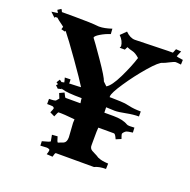

<svg xmlns="http://www.w3.org/2000/svg" viewBox="-164 -919 1013 1023"><g transform="rotate(20 343.0 -407.5)"><path d="M286.6 -152.8 281.2 -232.9Q281.2 -246.1 282.2 -252.9L261.2 -254.9Q221.2 -258.8 204.6 -258.8H189.5Q186.5 -258.8 175.3 -231L148.4 -244.1Q158.2 -265.6 158.2 -271Q154.8 -277.3 148.9 -278.6Q143.1 -279.8 117.2 -279.8V-309.1Q151.4 -309.1 157.2 -314.9L155.3 -314L168.5 -329.1Q168.5 -330.1 157.2 -356.9L183.6 -369.1Q195.3 -344.2 198.2 -344.2H282.2Q282.7 -344.2 282.2 -348.1Q279.3 -362.3 279.3 -372.1Q195.3 -372.1 167.5 -381.8L145.5 -377L143.6 -375L127.4 -390.1L135.3 -398.9L124.5 -405.8L136.2 -424.8Q148.4 -418 148.4 -416L163.6 -418.9Q163.6 -423.3 157.2 -444.8L189.5 -445.8Q190.4 -439 190.4 -430.2L189.5 -422.9Q204.1 -422.9 240.2 -424.8L256.3 -425.8Q236.8 -458.5 170.9 -551.8Q105 -645 76.2 -680.2L74.2 -674.8L52.2 -680.2Q56.6 -694.8 56.6 -695.6Q56.6 -696.3 48.3 -702.1Q20 -722.2 11.2 -731Q-1.5 -731 -1.5 -729V-725.1Q-4.9 -725.1 -29.8 -750L5.4 -754.9L-3.4 -770L15.6 -782.2Q23.4 -770.5 23.4 -767.1H95.2Q189.5 -767.1 232.4 -762.2H237.3Q265.6 -762.2 306.6 -775.9L308.6 -746.1Q279.3 -736.8 253.9 -721.4Q228.5 -706.1 228.5 -696.8Q241.7 -680.7 297.9 -599.4Q354 -518.1 360.4 -496.1L381.3 -476.1Q407.2 -490.2 439.5 -556.4Q471.7 -622.6 488.3 -675.8Q465.8 -696.3 447.5 -700.4Q429.2 -704.6 415.5 -710.9L407.2 -693.8H383.3L377.4 -694.8L382.3 -703.1Q379.9 -733.4 354.5 -757.8L385.3 -788.1Q412.1 -761.2 439.5 -761.2L626.5 -766.1H653.3Q653.8 -766.1 662.6 -789.1L692.4 -787.1Q679.7 -758.3 679.2 -754.9Q684.1 -752 716.3 -748L715.3 -721.2Q692.4 -724.1 684.8 -723.9Q677.2 -723.6 653.3 -711.2Q629.4 -698.7 621.6 -696.8Q601.6 -692.9 551.5 -635Q501.5 -577.1 459.5 -514.4Q417.5 -451.7 417.5 -433.1V-428.2H428.2Q437 -427.7 453.1 -427.5Q469.2 -427.2 479 -426.8Q505.4 -426.3 532.7 -419.7Q560.1 -413.1 599.6 -413.1V-384.8Q567.4 -384.8 528.1 -377Q488.8 -369.1 467.3 -369.1Q467.3 -369.1 418.5 -371.1L419.4 -340.8H471.2Q523.9 -340.8 553.2 -323.2Q558.1 -319.8 569.3 -319.8H575.2L597.2 -320.8L598.6 -293Q571.3 -289.6 564.7 -286.9Q558.1 -284.2 551.8 -277.1Q545.4 -270 545.4 -266.1Q545.4 -262.2 553.2 -240.2L524.4 -228Q512.7 -254.9 505.4 -254.9H416.5Q414.6 -249 414.6 -171.9V-155.8Q413.6 -136.7 428.2 -127.9Q433.1 -125 443.1 -120.1Q453.1 -115.2 457.5 -112.8L473.6 -103V-104Q490.7 -94.7 531.2 -92.8L530.3 -62Q491.7 -62 466.3 -49.8H250.5Q245.6 -49.8 240.2 -25.9L206.5 -27.8Q212.4 -44.9 212.4 -50.8Q212.4 -56.6 208.5 -58.1H207.5Q201.7 -61 194.3 -61L159.2 -59.1L158.2 -84Q203.6 -95.2 203.6 -100.1L197.3 -134.8L228.5 -137.2Q236.3 -108.4 240.2 -106.9L241.2 -106L255.4 -111.8Q266.6 -115.2 272 -118.2Q286.6 -126 286.6 -152.8ZM159.2 -382.8Q159.7 -382.8 161.6 -382.3Q163.6 -381.8 164.6 -381.8L158.2 -384.8ZM676.3 -758.8 678.2 -755.9Q678.2 -756.8 676.3 -758.8ZM167.5 -382.8V-381.8Z"/></g></svg>

Font: Eater
Style: Regular
Weight: 400
Version: Version 001.002